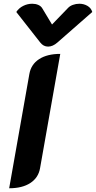

<svg xmlns="http://www.w3.org/2000/svg" viewBox="-20 -997 513 1026"><path d="M137 -602Q146 -653 189 -681Q232 -709 302 -709L194 -98Q185 -47 142 -19Q99 9 29 9ZM343 -954Q353 -965 369.5 -971Q386 -977 404 -977Q428 -977 447.5 -965.5Q467 -954 473 -933L287 -770Q262 -748 237 -748Q212 -748 195 -770L67 -933Q81 -954 104 -965.5Q127 -977 152 -977Q170 -977 184 -971Q198 -965 205 -954L258 -866Z"/></svg>

Font: K2D ExtraBold
Style: Italic
Weight: 800
Italic angle: -10°
Designer: Katatrad Aksorn Co.,Ltd.
Foundry: Cadson Demak Co.,Ltd.
Version: Version 1.000; ttfautohint (v1.6)